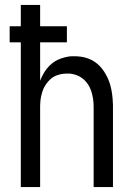

<svg xmlns="http://www.w3.org/2000/svg" viewBox="-20 -755 540 775"><path d="M64 0V-584H19V-649H64V-735H142V-649H250V-584H142V-429Q147 -442 154 -455Q161 -468 170 -479Q179 -490 190 -499Q201 -508 214 -514Q227 -520 243.5 -524Q260 -528 269 -528H280Q294 -528 308 -526Q322 -524 335.5 -519Q349 -514 360.5 -506.5Q372 -499 382 -489Q392 -479 400 -466.5Q408 -454 414 -441.5Q420 -429 424 -415.5Q428 -402 430.5 -388Q433 -374 434.5 -357.5Q436 -341 436 -332V0H358V-320Q358 -330 357.5 -339Q357 -348 355.5 -357.5Q354 -367 351.5 -376.5Q349 -386 345.5 -394.5Q342 -403 337 -411.5Q332 -420 325.5 -427Q319 -434 311.5 -439.5Q304 -445 295.5 -449Q287 -453 276 -455.5Q265 -458 259 -458H250Q240 -458 231 -456.5Q222 -455 212.5 -452Q203 -449 195 -444Q187 -439 180.5 -432.5Q174 -426 168 -418Q162 -410 158 -402Q154 -394 151 -385Q148 -376 146 -366.5Q144 -357 143 -346Q142 -335 142 -329V0Z"/></svg>

Font: Iosevka MaddieWtf
Style: Regular
Weight: 400
Monospace: yes
Designer: Belleve Invis
Foundry: Belleve Invis
Version: Version 31.3.0; ttfautohint (v1.8.3)